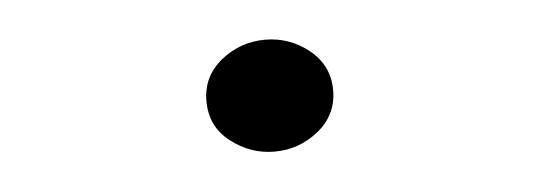

<svg xmlns="http://www.w3.org/2000/svg" viewBox="-26 -409 639 227"><g transform="rotate(-5 293.0 -295.5)"><path d="M293 -229.5Q264.6 -229.5 241.2 -247.6Q217.8 -265.6 217.8 -295.9Q217.8 -325.2 240.7 -343.8Q263.7 -362.3 293 -362.3Q322.3 -362.3 345.2 -343.8Q368.2 -325.2 368.2 -295.9Q368.2 -266.6 345.2 -248Q322.3 -229.5 293 -229.5Z"/></g></svg>

Font: Thabit
Style: Regular
Weight: 500
Designer: Regenerated by Nadim Shaikli
Foundry: MAK Alagha
Version: 0.01